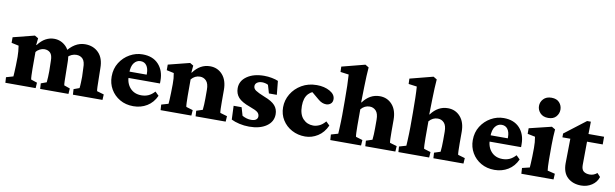

<svg xmlns="http://www.w3.org/2000/svg" viewBox="-40 -923 4193 1308"><g transform="rotate(10 2056.5 -269.0)"><path d="M12.2 0 9.8 -38.1 58.6 -52.2Q59.1 -57.6 60.5 -81.5Q62 -105.5 62.5 -128.9L63.5 -188Q63 -209.5 61.8 -225.6Q60.5 -241.7 57.1 -264.6L6.8 -275.4V-314L154.8 -351.6L179.2 -337.4L174.3 -290.5L176.8 -289.6Q201.7 -322.8 229.7 -337.9Q257.8 -353 288.1 -353Q335.9 -353 370.8 -318.4Q405.8 -283.7 405.8 -211.4L407.2 -130.9Q407.2 -105 408 -81.5Q408.7 -58.1 410.6 -52.2L451.2 -38.1L448.7 0H252.9L250.5 -38.1L289.1 -52.2Q291 -64.9 292 -89.4Q293 -113.8 293 -131.3L291.5 -201.2Q291.5 -240.2 275.9 -255.9Q260.3 -271.5 234.9 -271.5Q219.7 -271.5 203.6 -263.4Q187.5 -255.4 177.7 -241.7V-127.4Q177.7 -105 178.7 -81.5Q179.7 -58.1 181.6 -52.2L224.1 -38.1L221.7 0ZM479.5 0 477.1 -38.1 516.1 -52.2Q518.1 -64.9 519 -89.8Q520 -114.7 520 -131.3L517.6 -190.9Q517.6 -235.8 500.7 -253.7Q483.9 -271.5 456.5 -271.5Q439.9 -271.5 424.1 -264.6Q408.2 -257.8 398.4 -245.6L372.1 -273.4Q429.2 -353 502.9 -353Q560.1 -353 596.2 -316.2Q632.3 -279.3 632.3 -210.4L633.8 -130.9Q633.8 -105 634.8 -81.5Q635.7 -58.1 637.7 -52.2L686 -38.1L684.1 0Z M897.5 5.9Q844.7 5.9 804.2 -17.6Q763.7 -41 740.7 -80.6Q717.8 -120.1 717.8 -168.5Q717.8 -222.7 743.9 -264.2Q770 -305.7 811.8 -329.3Q853.5 -353 900.4 -353Q971.2 -353 1010.7 -310.3Q1050.3 -267.6 1050.3 -198.7V-178.2H821.3V-221.7H964.8L950.7 -199.7V-230Q950.7 -264.6 936 -284.9Q921.4 -305.2 894.5 -305.2Q867.7 -305.2 849.6 -282.2Q831.5 -259.3 831.5 -211.4V-193.4Q831.5 -141.6 860.6 -109.1Q889.6 -76.7 939 -76.7Q965.3 -76.7 987.3 -86.4Q1009.3 -96.2 1029.8 -118.7L1055.2 -93.8Q1033.2 -44.9 991.5 -19.5Q949.7 5.9 897.5 5.9Z M1085.9 0 1083.5 -38.1 1131.8 -52.2Q1132.8 -57.6 1134 -81.3Q1135.3 -105 1135.7 -128.9L1136.7 -188.5Q1136.7 -212.4 1135.5 -227.8Q1134.3 -243.2 1130.4 -264.6L1080.1 -275.4V-314L1228.5 -351.6L1252.4 -337.4L1248 -289.1L1250.5 -288.1Q1297.9 -353 1367.2 -353Q1419.4 -353 1453.1 -315.2Q1486.8 -277.3 1486.8 -210.4V-130.9Q1486.8 -105 1487.5 -81.5Q1488.3 -58.1 1490.2 -52.2L1538.6 -38.1L1536.1 0H1328.1L1325.7 -38.1L1368.7 -52.2Q1370.6 -64.9 1371.6 -89.4Q1372.6 -113.8 1372.6 -131.3V-190.9Q1372.6 -233.9 1355 -252.7Q1337.4 -271.5 1311.5 -271.5Q1275.9 -271.5 1251 -241.7V-127.4Q1251 -104 1252 -81.1Q1252.9 -58.1 1254.9 -52.2L1301.3 -38.1L1298.8 0Z M1698.7 5.9Q1664.1 5.9 1630.9 -1.7Q1597.7 -9.3 1574.7 -21L1570.8 -115.7H1626L1642.6 -59.1Q1673.3 -42 1704.1 -42Q1727.1 -42 1738.3 -50.8Q1749.5 -59.6 1749.5 -73.2Q1749.5 -90.3 1736.3 -101.8Q1723.1 -113.3 1680.7 -128.4Q1623 -148.9 1600.1 -174.8Q1577.1 -200.7 1577.1 -238.8Q1577.1 -289.6 1622.8 -321.3Q1668.5 -353 1741.2 -353Q1767.6 -353 1794.4 -347.9Q1821.3 -342.8 1838.4 -335L1847.7 -240.2H1793L1776.4 -296.9Q1768.6 -301.8 1756.8 -304.4Q1745.1 -307.1 1735.8 -307.1Q1713.9 -307.1 1700.4 -297.6Q1687 -288.1 1687 -272.5Q1687 -254.9 1704.1 -243.2Q1721.2 -231.4 1767.1 -212.9Q1818.8 -193.4 1840.8 -168.7Q1862.8 -144 1862.8 -107.9Q1862.8 -56.2 1817.6 -25.1Q1772.5 5.9 1698.7 5.9Z M2085.9 5.9Q2035.2 5.9 1993.9 -16.4Q1952.6 -38.6 1928.5 -77.1Q1904.3 -115.7 1904.3 -164.6Q1904.3 -213.9 1929.9 -256.8Q1955.6 -299.8 2001 -326.4Q2046.4 -353 2105.5 -353Q2157.7 -353 2195.6 -331.8Q2233.4 -310.5 2233.4 -277.3Q2233.4 -256.3 2220 -245.6Q2206.5 -234.9 2189.5 -234.9Q2160.2 -234.9 2133.3 -258.3L2069.8 -311.5L2114.3 -302.2Q2083 -309.1 2055.9 -280.8Q2028.8 -252.4 2028.8 -195.8Q2028.8 -136.7 2057.1 -106.9Q2085.4 -77.1 2127.4 -77.1Q2147 -77.1 2168.5 -86.4Q2189.9 -95.7 2211.4 -120.6L2236.3 -96.2Q2213.9 -45.9 2172.9 -20Q2131.8 5.9 2085.9 5.9Z M2259.8 0 2257.3 -38.1 2305.7 -52.2Q2306.6 -62 2307.6 -85.2Q2308.6 -108.4 2309.6 -135.3Q2310.5 -162.1 2310.5 -182.1V-281.7Q2310.5 -335.9 2309.3 -383.8Q2308.1 -431.6 2305.7 -461.4L2248 -469.2L2246.6 -505.9L2406.7 -547.4L2431.2 -532.7Q2428.7 -501.5 2427.2 -471.2Q2425.8 -440.9 2424.8 -398.9Q2423.8 -356.9 2422.4 -289.6L2424.8 -289.1Q2471.7 -353 2541 -353Q2593.3 -353 2627 -315.2Q2660.6 -277.3 2660.6 -210.4V-130.9Q2660.6 -105 2661.4 -81.5Q2662.1 -58.1 2664.1 -52.2L2712.4 -38.1L2710 0H2502L2499.5 -38.1L2542.5 -52.2Q2544.4 -64.9 2545.4 -89.4Q2546.4 -113.8 2546.4 -131.3V-190.9Q2546.4 -233.9 2528.8 -252.7Q2511.2 -271.5 2485.4 -271.5Q2449.7 -271.5 2424.8 -241.7V-127.4Q2424.8 -101.1 2425.8 -79.6Q2426.8 -58.1 2428.7 -52.2L2475.1 -38.1L2472.7 0Z M2731 0 2728.5 -38.1 2776.9 -52.2Q2777.8 -62 2778.8 -85.2Q2779.8 -108.4 2780.8 -135.3Q2781.7 -162.1 2781.7 -182.1V-281.7Q2781.7 -335.9 2780.5 -383.8Q2779.3 -431.6 2776.9 -461.4L2719.2 -469.2L2717.8 -505.9L2877.9 -547.4L2902.3 -532.7Q2899.9 -501.5 2898.4 -471.2Q2897 -440.9 2896 -398.9Q2895 -356.9 2893.6 -289.6L2896 -289.1Q2942.9 -353 3012.2 -353Q3064.5 -353 3098.1 -315.2Q3131.8 -277.3 3131.8 -210.4V-130.9Q3131.8 -105 3132.6 -81.5Q3133.3 -58.1 3135.3 -52.2L3183.6 -38.1L3181.2 0H2973.1L2970.7 -38.1L3013.7 -52.2Q3015.6 -64.9 3016.6 -89.4Q3017.6 -113.8 3017.6 -131.3V-190.9Q3017.6 -233.9 3000 -252.7Q2982.4 -271.5 2956.5 -271.5Q2920.9 -271.5 2896 -241.7V-127.4Q2896 -101.1 2897 -79.6Q2897.9 -58.1 2899.9 -52.2L2946.3 -38.1L2943.8 0Z M3395.5 5.9Q3342.8 5.9 3302.2 -17.6Q3261.7 -41 3238.8 -80.6Q3215.8 -120.1 3215.8 -168.5Q3215.8 -222.7 3241.9 -264.2Q3268.1 -305.7 3309.8 -329.3Q3351.6 -353 3398.4 -353Q3469.2 -353 3508.8 -310.3Q3548.3 -267.6 3548.3 -198.7V-178.2H3319.3V-221.7H3462.9L3448.7 -199.7V-230Q3448.7 -264.6 3434.1 -284.9Q3419.4 -305.2 3392.6 -305.2Q3365.7 -305.2 3347.7 -282.2Q3329.6 -259.3 3329.6 -211.4V-193.4Q3329.6 -141.6 3358.6 -109.1Q3387.7 -76.7 3437 -76.7Q3463.4 -76.7 3485.4 -86.4Q3507.3 -96.2 3527.8 -118.7L3553.2 -93.8Q3531.2 -44.9 3489.5 -19.5Q3447.8 5.9 3395.5 5.9Z M3581.5 0 3579.1 -39.6 3630.9 -52.2Q3631.3 -57.6 3632.8 -81.5Q3634.3 -105.5 3634.8 -128.9L3635.7 -188Q3635.7 -210.4 3634.3 -226.8Q3632.8 -243.2 3629.4 -264.6L3576.7 -275.4V-314L3731 -351.6L3755.4 -337.4Q3753.4 -312 3752 -286.1Q3750.5 -260.3 3750.5 -228V-127.4Q3750.5 -105 3751.7 -81.5Q3752.9 -58.1 3754.4 -52.2L3806.2 -39.6L3804.2 0ZM3694.8 -406.2Q3659.2 -406.2 3639.4 -427.5Q3619.6 -448.7 3619.6 -476.1Q3619.6 -503.9 3639.4 -524.9Q3659.2 -545.9 3694.8 -545.9Q3731 -545.9 3749.5 -524.9Q3768.1 -503.9 3768.1 -476.1Q3768.1 -448.7 3749.5 -427.5Q3731 -406.2 3694.8 -406.2Z M4113.3 -71.3Q4102.1 -34.7 4069.3 -13.2Q4036.6 8.3 3995.6 8.3Q3938.5 8.3 3902.3 -24.4Q3866.2 -57.1 3866.2 -122.1L3868.7 -293H3814V-319.3L3960.4 -431.6H3986.3L3984.4 -314L3982.9 -130.9Q3982.9 -100.1 3998.5 -87.9Q4014.2 -75.7 4041 -75.7Q4068.8 -75.7 4091.3 -95.2ZM3946.3 -293V-346.2H4092.8V-293Z"/></g></svg>

Font: Lateef ExtraBold
Style: Regular
Weight: 800
Designer: SIL International
Foundry: SIL International
Version: Version 4.200